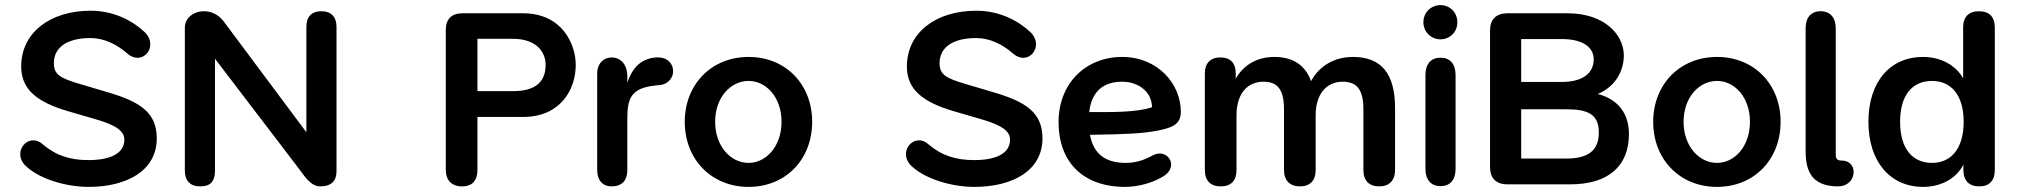

<svg xmlns="http://www.w3.org/2000/svg" viewBox="-20 -722 7899 752"><path d="M327 10C476 10 594 -53 594 -180C594 -280 531 -323 401 -361L293 -393C215 -416 191 -430 191 -475C191 -537 244 -573 334 -573C388 -573 438 -548 478 -513C538 -460 603 -540 548 -595C503 -638 429 -680 335 -680C175 -680 63 -593 63 -462C63 -374 121 -323 248 -286L358 -254C440 -230 467 -206 467 -175C467 -119 409 -95 326 -95C256 -95 200 -112 147 -157C91 -207 22 -124 83 -70C137 -20 240 10 327 10Z M764 8C807 8 822 -14 822 -54V-492L1154 -57C1168 -39 1196 8 1233 8C1280 8 1298 -15 1298 -52V-617C1298 -656 1277 -678 1239 -678C1200 -678 1180 -656 1180 -617V-204L857 -637C827 -677 791 -678 777 -678C743 -678 704 -655 704 -614V-54C704 -14 725 8 764 8Z M1790 8C1831 8 1850 -16 1850 -57V-264H2029C2175 -264 2235 -371 2235 -468C2235 -547 2183 -670 2029 -670H1791C1749 -670 1726 -647 1726 -606V-57C1726 -16 1749 8 1790 8ZM1989 -365H1850V-570H1989C2078 -570 2117 -521 2117 -468C2117 -402 2078 -365 1989 -365Z M2375 8C2416 8 2437 -15 2437 -56V-255C2437 -331 2447 -377 2546 -387L2565 -389C2600 -393 2620 -422 2616 -450C2611 -485 2581 -500 2548 -497C2483 -491 2454 -448 2437 -398V-425C2437 -465 2414 -497 2375 -497C2346 -497 2319 -475 2319 -434V-56C2319 -15 2341 8 2375 8Z M2912 10C3058 10 3161 -98 3161 -245C3161 -391 3058 -499 2912 -499C2766 -499 2662 -391 2662 -245C2662 -98 2766 10 2912 10ZM2912 -84C2842 -84 2781 -149 2781 -245C2781 -341 2842 -405 2912 -405C2981 -405 3041 -341 3041 -245C3041 -149 2981 -84 2912 -84Z M3796 10C3945 10 4063 -53 4063 -180C4063 -280 4000 -323 3870 -361L3762 -393C3684 -416 3660 -430 3660 -475C3660 -537 3713 -573 3803 -573C3857 -573 3907 -548 3947 -513C4007 -460 4072 -540 4017 -595C3972 -638 3898 -680 3804 -680C3644 -680 3532 -593 3532 -462C3532 -374 3590 -323 3717 -286L3827 -254C3909 -230 3936 -206 3936 -175C3936 -119 3878 -95 3795 -95C3725 -95 3669 -112 3616 -157C3560 -207 3491 -124 3552 -70C3606 -20 3709 10 3796 10Z M4387 10C4439 10 4499 -7 4539 -33C4599 -72 4552 -143 4496 -114C4457 -92 4423 -84 4389 -84C4318 -84 4264 -112 4249 -194C4390 -196 4453 -199 4512 -210C4568 -221 4605 -233 4605 -284C4605 -394 4514 -499 4375 -499C4232 -499 4126 -395 4126 -244C4126 -88 4221 10 4387 10ZM4246 -283C4255 -361 4299 -402 4375 -402C4440 -402 4492 -361 4492 -302C4430 -281 4333 -283 4246 -283Z M4761 8C4802 8 4823 -15 4823 -56V-271C4823 -352 4863 -402 4929 -402C4986 -402 5009 -368 5009 -293V-56C5009 -15 5032 8 5072 8C5111 8 5133 -15 5133 -56V-271C5133 -352 5174 -402 5239 -402C5297 -402 5320 -368 5320 -293V-56C5320 -15 5342 8 5382 8C5421 8 5444 -15 5444 -56V-298C5444 -434 5390 -499 5279 -499C5206 -499 5146 -463 5115 -404C5092 -468 5043 -499 4971 -499C4903 -499 4850 -467 4820 -414V-434C4820 -475 4799 -497 4760 -497C4721 -497 4699 -475 4699 -434V-56C4699 -15 4721 8 4761 8Z M5622 7C5660 7 5681 -18 5681 -60V-428C5681 -472 5659 -496 5622 -496C5585 -496 5563 -472 5563 -428V-60C5563 -18 5585 7 5622 7ZM5622 -568C5658 -568 5688 -596 5688 -635C5688 -674 5658 -702 5622 -702C5586 -702 5555 -674 5555 -635C5555 -596 5586 -568 5622 -568Z M5884 0H6130C6280 0 6360 -72 6360 -197C6360 -278 6317 -333 6238 -354C6304 -381 6340 -441 6340 -505C6340 -584 6267 -670 6119 -670H5884C5840 -670 5816 -646 5816 -603V-67C5816 -24 5840 0 5884 0ZM6114 -101H5938V-294H6114C6199 -294 6242 -275 6242 -203C6242 -131 6199 -101 6114 -101ZM6097 -401H5938V-569H6097C6185 -569 6222 -533 6222 -490C6222 -436 6180 -401 6097 -401Z M6705 10C6851 10 6954 -98 6954 -245C6954 -391 6851 -499 6705 -499C6559 -499 6455 -391 6455 -245C6455 -98 6559 10 6705 10ZM6705 -84C6635 -84 6574 -149 6574 -245C6574 -341 6635 -405 6705 -405C6774 -405 6834 -341 6834 -245C6834 -149 6774 -84 6705 -84Z M7240 -50C7240 -68 7227 -93 7195 -93C7168 -93 7170 -105 7170 -132V-611C7170 -651 7150 -678 7111 -678C7071 -678 7052 -651 7052 -611V-131C7052 -63 7068 8 7179 8C7214 8 7240 -15 7240 -50Z M7512 10C7583 10 7642 -23 7670 -77V-56C7670 -15 7692 8 7732 8C7772 8 7793 -15 7793 -56V-615C7793 -656 7771 -678 7731 -678C7691 -678 7669 -656 7669 -615V-415C7641 -466 7582 -499 7512 -499C7383 -499 7298 -402 7298 -245C7298 -88 7384 10 7512 10ZM7547 -84C7471 -84 7422 -139 7422 -245C7422 -351 7471 -405 7547 -405C7621 -405 7671 -351 7671 -245C7671 -139 7621 -84 7547 -84Z"/></svg>

Font: SN Pro SemiBold
Style: Regular
Weight: 600
Designer: Tobias Whetton
Foundry: Supernotes
Version: Version 1.003;Glyphs 3.3 (3324)